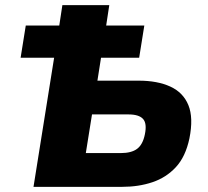

<svg xmlns="http://www.w3.org/2000/svg" viewBox="-20 -725 806 745"><path d="M110 0 190 -501H60L80 -626H210L222 -705H404L392 -626H540L520 -501H372L358 -412H518Q591 -412 641 -389Q691 -366 711 -317Q731 -268 715 -188Q700 -117 662.5 -76.5Q625 -36 571.5 -18Q518 0 454 0ZM313 -131H448Q490 -131 512 -147.5Q534 -164 542 -203Q551 -246 535 -263.5Q519 -281 479 -281H337Z"/></svg>

Font: Nunito Sans 7pt SemiCondensed Black
Style: Italic
Weight: 900
Width: 4
Italic angle: -9°
Designer: Vernon Adams
Foundry: Vernon Adams
Version: Version 3.101;gftools[0.9.27]